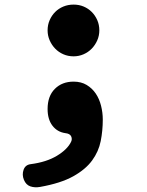

<svg xmlns="http://www.w3.org/2000/svg" viewBox="-20 -570 640 835"><path d="M154 243Q131 247 112 240.5Q93 234 84 212Q75 190 82.5 168.5Q90 147 113 144Q182 135 227.5 107.5Q273 80 289 47Q295 35 289.5 23Q284 11 264 9Q229 4 208 -23.5Q187 -51 187 -96Q187 -152 218.5 -183.5Q250 -215 300 -215Q333 -215 357 -200.5Q381 -186 396.5 -163Q412 -140 419.5 -110Q427 -80 427 -50Q427 -2 418 43.5Q409 89 380.5 128Q352 167 298 197Q244 227 154 243ZM187 -438Q187 -462 196 -482.5Q205 -503 220 -518Q235 -533 255.5 -541.5Q276 -550 300 -550Q324 -550 344 -541.5Q364 -533 379 -518Q394 -503 403 -482.5Q412 -462 412 -438Q412 -415 403 -394.5Q394 -374 379 -358.5Q364 -343 343.5 -334Q323 -325 300 -325Q276 -325 255.5 -334Q235 -343 220 -358.5Q205 -374 196 -394.5Q187 -415 187 -438Z"/></svg>

Font: Maple Mono NL ExtraBold
Style: Regular
Weight: 800
Monospace: yes
Designer: subframe7536
Version: Version 7.000